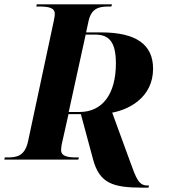

<svg xmlns="http://www.w3.org/2000/svg" viewBox="-43 -734 787 883"><path d="M613 129H640L642 119H635C595 119 584 89 553 3L473 -216C550 -230 661 -286 661 -418C661 -530 582 -585 422 -585H353L364 -636C377 -696 412 -704 456 -704H469L472 -714H126L124 -704H137C179 -704 209 -699 209 -670C209 -665 208 -653 204 -636L86 -84C71 -16 34 -10 -8 -10H-21L-23 0H317L320 -10H307C269 -10 238 -15 238 -44C238 -51 239 -64 244 -84L272 -209H329L385 -1C415 110 477 129 613 129ZM323 -219H273L351 -575H393C457 -575 490 -544 490 -442C490 -300 427 -219 323 -219Z"/></svg>

Font: Noto Serif Display
Style: Bold Italic
Weight: 700
Italic angle: -12°
Designer: Monotype Design Team
Foundry: Monotype Imaging Inc.
Version: Version 2.009